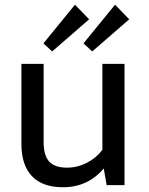

<svg xmlns="http://www.w3.org/2000/svg" viewBox="-20 -785 630 814"><path d="M164.1 -601.1 297.9 -765.1 357.9 -703.1 201.2 -566.9ZM334 -601.1 467.8 -765.1 527.8 -703.1 371.1 -566.9ZM165 -182.1Q165 -126 188.5 -100.1Q211.9 -74.2 264.2 -74.2Q308.1 -74.2 348.1 -94.7Q388.2 -115.2 414.1 -149.9V-514.2H507.8V0H432.1L419.9 -70.8Q352.1 9.3 246.1 8.8Q160.2 8.8 115.5 -38.1Q70.8 -85 70.8 -174.8V-514.2H165Z"/></svg>

Font: Sarala
Style: Regular
Weight: 400
Designer: Andres Torresi
Foundry: Huerta Tipografica
Version: Version 1.004;PS 001.003;hotconv 1.0.70;makeotf.lib2.5.58329